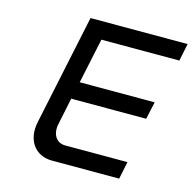

<svg xmlns="http://www.w3.org/2000/svg" viewBox="-100 -771 875 871"><g transform="rotate(15 338.0 -335.0)"><path d="M220 -670 111 -153C92 -65 138 0 219 0H534L551 -82H259C216 -82 193 -119 204 -169L230 -294H582L600 -376H248L293 -588H659L676 -670Z"/></g></svg>

Font: LT Wave Mono
Style: Italic
Weight: 400
Designer: Daniel Lyons
Version: Version 2.5 (Glyphs App)